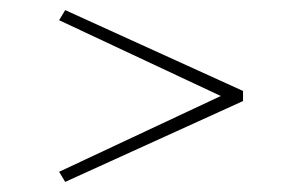

<svg xmlns="http://www.w3.org/2000/svg" viewBox="-20 -500 600 380"><path d="M109 -480 461 -320V-300L109 -140L97 -160L417 -310L97 -460Z"/></svg>

Font: Kalnia SemiExpanded Light
Style: Regular
Weight: 300
Width: 6
Designer: Frida Medrano
Foundry: Frida Medrano
Version: Version 1.105